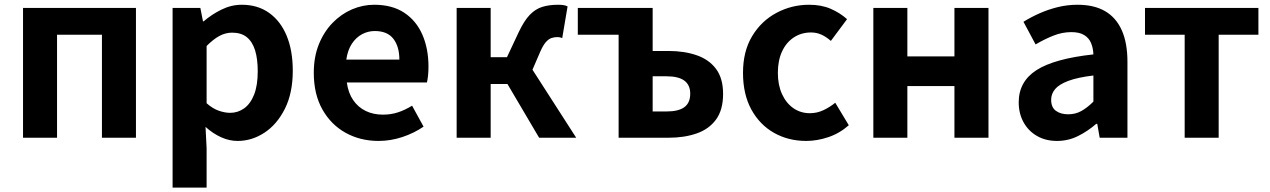

<svg xmlns="http://www.w3.org/2000/svg" viewBox="-20 -594 5476 828"><path d="M79.3 0V-559.8H566.3V0H419.6V-444.1H226V0Z M724.3 214.9V-559.8H844L855.4 -501.9H858.2Q893.3 -532.1 935.5 -552.8Q977.7 -573.5 1022.8 -573.5Q1091.7 -573.5 1141 -538.1Q1190.4 -502.6 1216.5 -439.1Q1242.6 -375.6 1242.6 -288.9Q1242.6 -192.9 1208.6 -125Q1174.5 -57.1 1120.3 -21.7Q1066.2 13.8 1004.7 13.8Q968.5 13.8 933.4 -2.2Q898.2 -18.1 866.3 -46.8L871 44.4V214.9ZM972.6 -107.4Q1006 -107.4 1033.1 -126.9Q1060.2 -146.4 1075.9 -186.2Q1091.5 -226.1 1091.5 -286.6Q1091.5 -340.3 1079.9 -377.5Q1068.2 -414.6 1044.1 -433.9Q1020.1 -453.2 980.8 -453.2Q952.5 -453.2 926.2 -439Q900 -424.9 871 -395.7V-148.7Q897.7 -125.3 924 -116.3Q950.2 -107.4 972.6 -107.4Z M1612.4 13.8Q1533.9 13.8 1470.7 -21.2Q1407.5 -56.1 1370.4 -121.9Q1333.2 -187.7 1333.2 -279.9Q1333.2 -348.1 1354.8 -402.2Q1376.4 -456.3 1413.6 -494.8Q1450.8 -533.2 1497.5 -553.4Q1544.3 -573.5 1593.7 -573.5Q1671.1 -573.5 1723 -539.3Q1774.9 -505.1 1801.4 -444.7Q1827.8 -384.4 1827.8 -306.4Q1827.8 -285.9 1825.9 -267.6Q1823.9 -249.4 1821.1 -238.4H1475.7Q1481.9 -192.8 1503.2 -162.1Q1524.4 -131.4 1557.1 -115.5Q1589.8 -99.6 1631.6 -99.6Q1665.6 -99.6 1696 -109.4Q1726.3 -119.3 1757.1 -138.2L1806.6 -47.9Q1765.7 -19.8 1715 -3Q1664.4 13.8 1612.4 13.8ZM1473.4 -336.9H1702.3Q1702.3 -393.2 1676.4 -426.7Q1650.6 -460.2 1596.1 -460.2Q1567 -460.2 1541.2 -446.4Q1515.4 -432.6 1497.4 -405.4Q1479.4 -378.2 1473.4 -336.9Z M1949.3 0V-559.8H2096V-347.2H2166.2L2217.1 -455.6Q2240.5 -504.9 2264.7 -530Q2289 -555.2 2318.8 -564.4Q2348.6 -573.5 2386 -573.5Q2397.6 -573.5 2408.4 -572.2Q2419.2 -570.8 2427.7 -566.4L2404.6 -429.8Q2399.9 -431.8 2394.9 -433Q2390 -434.1 2384 -434.1Q2370 -434.1 2357.7 -429.8Q2345.5 -425.5 2334 -412.4Q2322.4 -399.4 2310.3 -372.1L2276.3 -293.4L2464.9 0H2305L2168.4 -231.7H2096V0Z M2647.8 0V-444.1H2471.8V-559.8H2794.6V-374.2H2863.1Q2930.6 -374.2 2983.9 -355.9Q3037.3 -337.6 3067.8 -297Q3098.3 -256.4 3098.3 -189Q3098.3 -120 3067.8 -78.4Q3037.3 -36.8 2983.9 -18.4Q2930.6 0 2863.1 0ZM2794.6 -113.3H2854.4Q2906.1 -113.3 2931.3 -131.9Q2956.6 -150.5 2956.6 -189.8Q2956.6 -227.5 2931.3 -246.2Q2906.1 -265 2854.4 -265H2794.6Z M3456.8 13.8Q3379.7 13.8 3318 -21.1Q3256.3 -55.9 3220.2 -121.7Q3184.2 -187.5 3184.2 -279.9Q3184.2 -372.8 3223.8 -438.4Q3263.4 -503.9 3328.8 -538.7Q3394.1 -573.5 3469.5 -573.5Q3522 -573.5 3562.1 -556.2Q3602.2 -538.8 3632.9 -511.4L3563.1 -417.6Q3542.6 -435.6 3521.9 -444.8Q3501.2 -454 3478.1 -454Q3435.4 -454 3402.9 -432.3Q3370.3 -410.7 3352.4 -371.7Q3334.5 -332.7 3334.5 -279.9Q3334.5 -227.4 3352.5 -188.2Q3370.5 -148.9 3401.7 -127.3Q3432.9 -105.8 3472.7 -105.8Q3503.4 -105.8 3531 -118.8Q3558.7 -131.9 3582 -150.9L3640.4 -53.9Q3600.4 -18.6 3551.8 -2.4Q3503.2 13.8 3456.8 13.8Z M3746.3 0V-559.8H3893V-350.9H4096V-559.8H4242.8V0H4096V-222.8H3893V0Z M4538.4 13.8Q4488.9 13.8 4451.6 -7.9Q4414.4 -29.5 4393.8 -67.2Q4373.2 -105 4373.2 -152.6Q4373.2 -242.2 4449.9 -291.6Q4526.7 -341 4695.3 -359.4Q4694.2 -386.8 4685.1 -408.6Q4676 -430.4 4655.4 -442.9Q4634.8 -455.5 4600.1 -455.5Q4561.3 -455.5 4523.3 -440.5Q4485.3 -425.6 4446 -402.4L4393.7 -500.1Q4427.1 -520.7 4464.2 -537.1Q4501.3 -553.4 4542.3 -563.5Q4583.3 -573.5 4627.1 -573.5Q4698.4 -573.5 4746 -545.7Q4793.6 -517.8 4817.9 -463Q4842.1 -408.3 4842.1 -327V0H4722.4L4711.9 -59.9H4707.4Q4671.3 -28.4 4629 -7.3Q4586.8 13.8 4538.4 13.8ZM4586.7 -101.1Q4618.1 -101.1 4643.6 -115.4Q4669.1 -129.7 4695.3 -155.8V-268.4Q4627.4 -260.3 4587.2 -245.2Q4547 -230.1 4530.1 -209.7Q4513.1 -189.3 4513.1 -163.8Q4513.1 -130.8 4533.7 -116Q4554.3 -101.1 4586.7 -101.1Z M5088.9 0V-444.1H4917.8V-559.8H5406.9V-444.1H5235.5V0Z"/></svg>

Font: Noto Sans KR Thin
Style: Regular
Weight: 100
Designer: Ryoko NISHIZUKA 西塚涼子 (kana, bopomofo & ideographs); Paul D. Hunt (Latin, Greek & Cyrillic); Sandoll Communications 산돌커뮤니
Foundry: Adobe
Version: Version 2.004-H2;hotconv 1.0.118;makeotfexe 2.5.65603